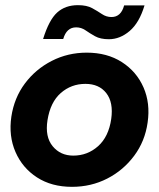

<svg xmlns="http://www.w3.org/2000/svg" viewBox="-20 -712 616 744"><path d="M259 12Q180 12 123.5 -24.5Q67 -61 40 -123Q13 -185 24 -260Q35 -333 76.5 -388.5Q118 -444 180.5 -476Q243 -508 316 -508Q395 -508 452 -471.5Q509 -435 536 -373.5Q563 -312 552 -237Q542 -165 500 -108.5Q458 -52 395.5 -20Q333 12 259 12ZM264 -109Q319 -109 360 -145.5Q401 -182 411 -251Q420 -315 392 -351Q364 -387 311 -387Q256 -387 215.5 -351.5Q175 -316 164 -246Q154 -182 184 -145.5Q214 -109 264 -109ZM402 -560Q369 -560 348.5 -571.5Q328 -583 311.5 -594.5Q295 -606 275 -606Q238 -606 225 -561H147Q170 -635 201.5 -663.5Q233 -692 282 -692Q316 -692 337 -680.5Q358 -669 375 -657.5Q392 -646 412 -646Q449 -646 461 -691H540Q520 -624 482.5 -592Q445 -560 402 -560Z"/></svg>

Font: Host Grotesk ExtraBold
Style: Italic
Weight: 800
Italic angle: -8°
Designer: Doğukan Karapınar
Foundry: Element Type
Version: Version 1.003; ttfautohint (v1.8.4.7-5d5b)